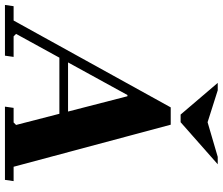

<svg xmlns="http://www.w3.org/2000/svg" viewBox="-126 -818 900 776"><g transform="rotate(90 324.0 -430.0)"><path d="M161 0H-44L-39 -35H19L370 -670H440L610 -35H668L663 0H367L372 -35H431L441 -45L325 -495H320L73 -45L83 -35H166ZM161 -255H487L482 -220H156ZM570 -860H600L430 -710H399L271 -860H301L430 -819Z"/></g></svg>

Font: Brygada 1918
Style: Bold Italic
Weight: 700
Italic angle: -8°
Designer: Mateusz Machalski | Borys Kosmynka | Przemek Hoffer
Foundry: NIEPODLEGLA 2018
Version: Version 3.006